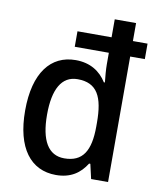

<svg xmlns="http://www.w3.org/2000/svg" viewBox="-86 -827 741 904"><g transform="rotate(10 285.0 -375.0)"><path d="M243 10C314 10 358 -22 388 -70H394L410 0H491V-600H561V-674H491V-760H389V-674H226V-600H389V-545C389 -522 392 -484 395 -459H390C360 -507 312 -539 242 -539C123 -539 48 -445 48 -264C48 -85 122 10 243 10ZM268 -74C191 -74 153 -140 153 -263C153 -384 190 -452 266 -452C360 -452 391 -390 391 -266V-248C391 -131 356 -74 268 -74Z"/></g></svg>

Font: Noto Sans Arabic SemCond Med
Style: Regular
Weight: 500
Width: 4
Designer: Monotype Design Team, Nadine Chahine, Nizar Qandah and Khaled Hosny
Foundry: Monotype Imaging Inc.
Version: Version 2.012